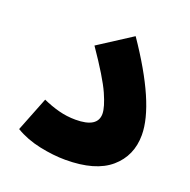

<svg xmlns="http://www.w3.org/2000/svg" viewBox="-103 -640 740 746"><g transform="rotate(20 267.5 -266.5)"><path d="M33 -45Q78 -18 135 -6Q192 6 242 6Q366 6 427.5 -47Q489 -100 489 -186Q489 -314 335 -539L197 -450Q270 -344 293.5 -291Q317 -238 317 -211Q317 -154 226 -154Q190 -154 156 -163Q122 -172 89 -187Z"/></g></svg>

Font: Noto Sans Arabic Extra
Style: Regular
Weight: 800
Designer: Nadine Chahine - Monotype Design Team
Foundry: Monotype Imaging Inc.
Version: Version 1.902